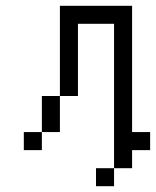

<svg xmlns="http://www.w3.org/2000/svg" viewBox="-20 -520 540 665"><path d="M500 0V-62.5H437.5V-500H187.5V-187.5H125Q125 -187.5 125 -62.5H62.5V0H125V-62.5H187.5Q187.5 -62.5 187.5 -187.5H250Q250 -187.5 250 -437.5H375Q375 -437.5 375 62.5H312.5V125H375V62.5H437.5V0Z"/></svg>

Font: CalcUnifontExMono
Style: Regular
Weight: 500
Version: Version 15.0.06